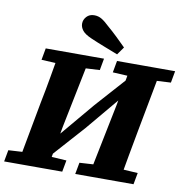

<svg xmlns="http://www.w3.org/2000/svg" viewBox="-103 -972 1031 1061"><g transform="rotate(10 412.0 -441.0)"><path d="M-10 0 2 -65 140 -73H198L328 -65L316 0ZM67 0 133 -356Q148 -430 161 -505Q174 -580 187 -655H359L276 -245L232 0ZM96 -589 108 -655H435L423 -589L293 -582H234ZM389 0 401 -65 535 -73H594L728 -65L716 0ZM464 0 548 -415 591 -655H757L690 -299Q676 -225 662.5 -149.5Q649 -74 636 0ZM496 -589 508 -655H834L822 -589L688 -582H629ZM205 -41 196 -160 230 -159 427 -393 623 -612 627 -494H597L401 -260ZM533 -735 502 -691Q464 -706 425 -721Q386 -736 347 -753Q310 -769 296 -787Q282 -805 282 -825Q282 -847 298 -864.5Q314 -882 341 -882Q364 -882 383 -870.5Q402 -859 427 -835Q454 -812 480.5 -786.5Q507 -761 533 -735Z"/></g></svg>

Font: Source Serif 4 ExtraBold
Style: Italic
Weight: 800
Italic angle: -12°
Designer: Frank Grießhammer
Foundry: Adobe Systems Incorporated
Version: Version 4.004;hotconv 1.0.116;makeotfexe 2.5.65601